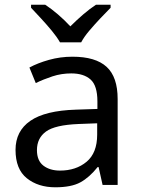

<svg xmlns="http://www.w3.org/2000/svg" viewBox="-20 -786 601 816"><path d="M288 -545Q386 -545 433 -502Q480 -459 480 -365V0H416L399 -76H395Q360 -32 321.5 -11Q283 10 215 10Q142 10 94 -28.5Q46 -67 46 -149Q46 -229 109 -272.5Q172 -316 303 -320L394 -323V-355Q394 -422 365 -448Q336 -474 283 -474Q241 -474 203 -461.5Q165 -449 132 -433L105 -499Q140 -518 188 -531.5Q236 -545 288 -545ZM314 -259Q214 -255 175.5 -227Q137 -199 137 -148Q137 -103 164.5 -82Q192 -61 235 -61Q303 -61 348 -98.5Q393 -136 393 -214V-262ZM235 -606Q222 -629 200 -655.5Q178 -682 154 -708Q130 -734 112 -753V-766H172Q198 -749 226 -725Q254 -701 279 -674Q306 -701 334 -725Q362 -749 388 -766H450V-753Q431 -734 406.5 -708Q382 -682 359.5 -655.5Q337 -629 325 -606Z"/></svg>

Font: Noto Sans Mandaic
Style: Regular
Weight: 400
Designer: Monotype Design Team
Foundry: Monotype Imaging Inc.
Version: Version 2.002; ttfautohint (v1.8.4.7-5d5b)